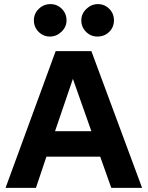

<svg xmlns="http://www.w3.org/2000/svg" viewBox="-20 -915 719 935"><path d="M251 -666H425L672 0H522L468 -152H206L155 0H7ZM425 -276 335 -531 248 -276ZM145 -816Q145 -849 169 -872Q193 -895 226 -895Q258 -895 281 -872Q304 -849 304 -816Q304 -784 279.5 -760.5Q255 -737 223 -737Q191 -737 168 -760Q145 -783 145 -816ZM376 -816Q376 -848 400.5 -871.5Q425 -895 457 -895Q489 -895 512 -872Q535 -849 535 -816Q535 -783 512 -760Q489 -737 454 -737Q422 -737 399 -760Q376 -783 376 -816Z"/></svg>

Font: Secular One
Style: Regular
Weight: 400
Designer: Michal Sahar
Foundry: Hagilda
Version: Version 1.000